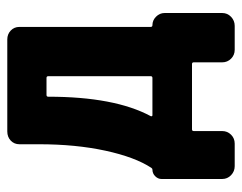

<svg xmlns="http://www.w3.org/2000/svg" viewBox="-90 -470 680 540"><g transform="rotate(-90 250.0 -200.0)"><path d="M305.7 -116.2V-404.3Q305.7 -409.2 300.8 -409.2H252.9Q248 -409.2 248 -404.3Q248 -217.8 193.4 -116.2Q192.4 -114.3 193.4 -112.8Q194.3 -111.3 195.3 -111.3H300.8Q305.7 -111.3 305.7 -116.2ZM449.2 -111.3Q462.9 -111.3 473.1 -101.1Q483.4 -90.8 483.4 -77.1V85Q483.4 99.6 472.7 109.9Q461.9 120.1 447.3 120.1H379.9Q365.2 120.1 355 109.9Q344.7 99.6 344.7 85V4.9Q344.7 0 339.8 0H156.2Q151.4 0 151.4 4.9V85Q151.4 99.6 141.1 109.9Q130.9 120.1 116.2 120.1H52.7Q38.1 120.1 27.3 109.9Q16.6 99.6 16.6 85V-85.9Q16.6 -95.7 24.4 -103.5Q32.2 -111.3 43 -111.3Q45.9 -111.3 47.9 -114.3Q78.1 -160.2 96.2 -243.7Q114.3 -327.1 114.3 -430.7V-485.4Q114.3 -500 124.5 -509.8Q134.8 -519.5 150.4 -519.5H409.2Q423.8 -519.5 434.1 -509.8Q444.3 -500 444.3 -485.4V-116.2Q444.3 -111.3 449.2 -111.3Z"/></g></svg>

Font: Rounded-L Mgen+ 1m bold
Style: Bold
Weight: 700
Designer: [Source Han Sans]
Ryoko NISHIZUKA  (kana & ideographs); Paul D. Hunt (Latin, Greek & Cyrillic); Wenlong ZHANG  (bopomofo
Version: Version 1.059.20150602